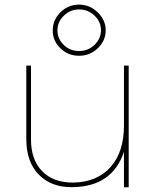

<svg xmlns="http://www.w3.org/2000/svg" viewBox="-20 -796 677 816"><path d="M526.9 -517.1V0H506.8V-150.9Q457 -1.5 285.2 -0.5Q197.3 0 144.5 -54.2Q91.8 -108.4 91.8 -204.1V-517.1H111.8V-204.1Q111.3 -117.2 159.2 -68.4Q207 -19.5 292 -20Q393.1 -22 450.2 -86.4Q507.3 -150.9 506.8 -264.2V-517.1ZM316.4 -755.9Q278.8 -755.9 251.5 -729.5Q224.1 -703.1 224.1 -667Q224.1 -630.9 251 -605Q277.8 -579.1 315.9 -579.1Q354 -579.1 381.3 -605Q408.7 -630.9 409.2 -667Q409.2 -703.1 381.8 -729.5Q354.5 -755.9 316.4 -755.9ZM315.9 -559.1Q270 -558.6 236.8 -590.8Q203.6 -623 204.1 -667Q204.1 -710.9 236.8 -743.7Q270 -776.4 315.9 -776.4Q361.8 -776.4 395.5 -743.2Q429.2 -710.9 429.2 -667Q429.2 -623 395.5 -590.8Q361.8 -558.6 315.9 -559.1Z"/></svg>

Font: Montserrat-Hairline
Style: Regular
Weight: 250
Designer: Julieta Ulanovsky
Foundry: Julieta Ulanovsky
Version: Version 1.000;PS 002.000;hotconv 1.0.70;makeotf.lib2.5.58329